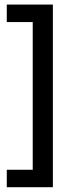

<svg xmlns="http://www.w3.org/2000/svg" viewBox="-20 -709 291 829"><path d="M208.3 99.3H121.3V-675.3H208.3ZM208.3 99.3H9.3V24H208.3ZM208.3 -613.7H9.3V-689.3H208.3Z"/></svg>

Font: Bricolage Grotesque 96pt ExtraBold SemiCondensed
Style: Regular
Weight: 800
Width: 4
Version: Version 1.001;gftools[0.9.33.dev8+g029e19f]